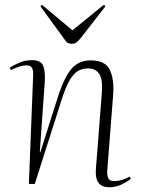

<svg xmlns="http://www.w3.org/2000/svg" viewBox="-20 -777 594 811"><path d="M533 -22Q517 -9 493 2.5Q469 14 441 14Q411 14 396.5 -4.5Q382 -23 385 -63L410 -382Q415 -441 399.5 -464.5Q384 -488 352 -488Q331 -488 312.5 -479Q294 -470 276.5 -442Q259 -414 241 -358L127 0H102L120 -458Q121 -482 114.5 -491.5Q108 -501 92 -501Q80 -501 64 -496.5Q48 -492 26 -481L21 -491Q41 -504 64.5 -513.5Q88 -523 115 -523Q153 -523 162.5 -498.5Q172 -474 169 -430L148 -133H150L224 -366Q252 -453 283 -487.5Q314 -522 363 -522Q425 -522 444 -481.5Q463 -441 458 -377L433 -56Q432 -34 438 -23Q444 -12 461 -12Q495 -12 527 -31ZM151 -750 157 -757 286 -649 419 -757 425 -750 320 -615Q312 -605 303.5 -598.5Q295 -592 284 -592Q272 -592 261 -599Z"/></svg>

Font: Display Extralight
Style: Italic
Weight: 200
Italic angle: -2°
Designer: Latin by Veronika Burian and Jose Scaglione. Greek by Irene Vlachou. Cyrillic by Vera Evstafieva
Foundry: TypeTogether
Version: Version 3.002